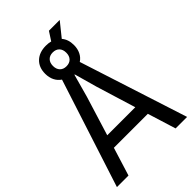

<svg xmlns="http://www.w3.org/2000/svg" viewBox="-278 -1056 1157 1157"><g transform="rotate(-45 300.0 -478.0)"><path d="M501 0 445 -180.5H155.5L99.5 0H1L225 -692Q202.5 -707 190.2 -731.8Q178 -756.5 178 -788.5Q178 -842.5 211.2 -874Q244.5 -905.5 301 -905.5Q323.5 -905.5 341.5 -900.5L377.5 -956H469.5L397.5 -866.5Q423.5 -836.5 423.5 -788.5Q423.5 -756.5 411.2 -731.5Q399 -706.5 376 -691.5L599 0ZM244.5 -788.5Q244.5 -761 259.8 -745.2Q275 -729.5 301 -729.5Q327.5 -729.5 342.8 -745.2Q358 -761 358 -788.5Q358 -816 342.8 -831.8Q327.5 -847.5 301 -847.5Q275 -847.5 259.8 -831.8Q244.5 -816 244.5 -788.5ZM298.5 -659.5 258 -513 180.5 -262H419.5L342.5 -513L301.5 -659.5Z"/></g></svg>

Font: SplineSansMono30
Style: Regular
Weight: 400
Designer: Eben Sorkin, Mirko Velimirovic
Foundry: Sorkin Type
Version: Version 1.000